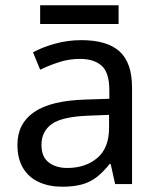

<svg xmlns="http://www.w3.org/2000/svg" viewBox="-20 -697 601 727"><path d="M288 -545Q386 -545 433 -502Q480 -459 480 -365V0H416L399 -76H395Q372 -47 347.5 -27.5Q323 -8 291.5 1Q260 10 215 10Q167 10 128.5 -7Q90 -24 68 -59.5Q46 -95 46 -149Q46 -229 109 -272.5Q172 -316 303 -320L394 -323V-355Q394 -422 365 -448Q336 -474 283 -474Q241 -474 203 -461.5Q165 -449 132 -433L105 -499Q140 -518 188 -531.5Q236 -545 288 -545ZM314 -259Q214 -255 175.5 -227Q137 -199 137 -148Q137 -103 164.5 -82Q192 -61 235 -61Q303 -61 348 -98.5Q393 -136 393 -214V-262ZM429 -677V-606H132V-677Z"/></svg>

Font: Noto Sans Telugu
Style: Regular
Weight: 400
Designer: Jelle Bosma - Monotype Design Team
Foundry: Monotype Imaging Inc.
Version: Version 2.003